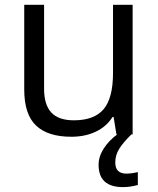

<svg xmlns="http://www.w3.org/2000/svg" viewBox="-20 -555 654 793"><path d="M456.1 116.2Q456.1 162.1 502 162.1Q522.5 162.1 549.3 155.8V209Q517.6 217.8 488.3 217.8Q387.2 217.8 387.2 126Q387.2 91.8 408.2 58.8Q429.2 25.9 464.4 0H522.9Q489.7 32.2 472.9 58.8Q456.1 85.4 456.1 116.2ZM162.1 -535.2V-188Q162.1 -122.6 191.9 -90.3Q221.7 -58.1 285.2 -58.1Q369.1 -58.1 408 -104Q446.8 -149.9 446.8 -253.9V-535.2H527.8V0H460.9L449.2 -71.8H444.8Q419.9 -32.2 375.7 -11.2Q331.5 9.8 274.9 9.8Q177.2 9.8 128.7 -36.6Q80.1 -83 80.1 -185.1V-535.2Z"/></svg>

Font: Zoram GWebM
Style: Regular
Weight: 400
Foundry: Ascender Corporation
Version: Version 1.000